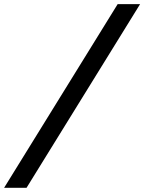

<svg xmlns="http://www.w3.org/2000/svg" viewBox="-26 -806 691 919"><path d="M-6.3 92.8 537.1 -786.1H644.5L101.1 92.8Z"/></svg>

Font: Cascadia Mono
Style: Italic
Weight: 400
Italic angle: -10°
Monospace: yes
Designer: Aaron Bell
Foundry: Saja Typeworks
Version: Version 2404.023; ttfautohint (v1.8.4)